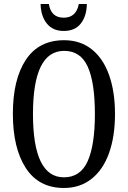

<svg xmlns="http://www.w3.org/2000/svg" viewBox="-20 -925 637 955"><path d="M44 -359Q44 -530 108.5 -627.5Q173 -725 299 -725Q379 -725 436 -680Q493 -635 522.5 -552Q552 -469 552 -358Q552 -247 522.5 -164Q493 -81 435.5 -35.5Q378 10 298 10Q173 10 108.5 -89Q44 -188 44 -359ZM452 -358Q452 -514 416.5 -593Q381 -672 299 -672Q144 -672 144 -358Q144 -43 298 -43Q380 -43 416 -123Q452 -203 452 -358ZM182 -905H223Q234 -837 297 -837Q359 -837 372 -905H412Q411 -845 382 -808Q353 -771 297 -771Q242 -771 212.5 -808.5Q183 -846 182 -905Z"/></svg>

Font: Noto Serif Cond
Style: Regular
Weight: 400
Width: 3
Designer: Monotype Design Team
Foundry: Monotype Imaging Inc.
Version: Version 1.001